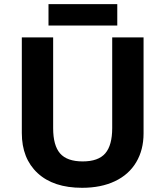

<svg xmlns="http://www.w3.org/2000/svg" viewBox="-20 -894 796 924"><path d="M670.9 -713.9V-252Q670.9 -172.9 635.5 -113.3Q600.1 -53.7 533.2 -22Q466.3 9.8 375 9.8Q237.3 9.8 161.1 -60.8Q85 -131.3 85 -253.9V-713.9H235.8V-276.9Q235.8 -194.3 269 -155.8Q302.7 -117.2 377.9 -117.2Q453.1 -117.2 486.6 -156Q520 -194.8 520 -277.8V-713.9ZM213.4 -874H544.4V-771H213.4Z"/></svg>

Font: NotoSans-Bold
Style: Bold
Weight: 700
Designer: Monotype Design team
Foundry: Monotype Imaging Inc.
Version: Version 1.04